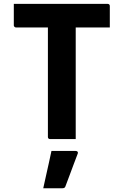

<svg xmlns="http://www.w3.org/2000/svg" viewBox="-20 -720 640 994"><path d="M51.5 -700H537.1Q542.3 -700 545.4 -697Q548.5 -694 548.5 -689Q548.5 -658.3 548.5 -633.8Q548.5 -609.2 548.5 -577.9H62.9Q59.7 -577.9 57.2 -579.4Q54.6 -580.9 53 -583.4Q51.5 -585.9 51.5 -588.9Q51.5 -619.9 51.5 -644.7Q51.5 -669.5 51.5 -700ZM372 0Q338.9 0 305.9 0Q272.9 0 239 0Q234 0 231 -2.9Q228 -5.8 228 -10.6Q228 -91.6 228 -168Q228 -244.5 228 -321Q228 -397.4 228 -474.5Q228 -551.6 228 -631.3H383.1L372 -604.1Q372 -583.6 372 -561.5Q372 -539.3 372 -518.3Q372 -497.4 372 -477.8Q372 -414.5 372 -353.6Q372 -292.7 372 -230.2Q372 -167.7 372 -98.6Q372 -71.4 372 -46.4Q372 -21.4 372 0ZM246.4 61.5Q280.5 61.5 309.3 61.5Q338.2 61.5 371.8 61.5Q377.8 61.5 381.3 65Q384.7 68.6 382.7 74.6Q371.7 103.6 361.3 131Q350.8 158.5 340.8 186Q330.8 213.5 318.8 244.5Q317.8 248.5 314.3 251.5Q310.8 254.5 303.8 254.5Q283.7 254.5 260 254.5Q236.3 254.5 203.9 254.5Q211.2 221.5 218.5 188.5Q225.8 155.5 233 123.5Q240.3 91.5 246.4 61.5Z"/></svg>

Font: Recursive Sans Linear Light
Style: Regular
Weight: 300
Version: Version 1.085